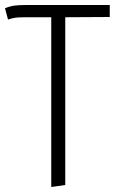

<svg xmlns="http://www.w3.org/2000/svg" viewBox="-20 -543 467 768"><path d="M419 -475 241 -474V197L185 205V-474H83Q57 -474 44 -472.5Q31 -471 12 -465L0 -510Q19 -518 37 -520.5Q55 -523 86 -523H419Z"/></svg>

Font: Fira Sans Condensed Light
Style: Regular
Weight: 300
Width: 3
Designer: bBox Type GmbH & Carrois Corporate GbR & Edenspiekermann AG
Foundry: bBox Type GmbH & Carrois Corporate GbR & Edenspiekermann AG
Version: Version 4.301